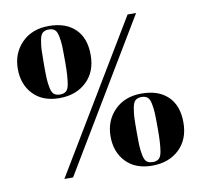

<svg xmlns="http://www.w3.org/2000/svg" viewBox="-80 -795 928 890"><g transform="rotate(-10 384.0 -350.5)"><path d="M566.5 10Q488 10 443.5 -36.5Q399 -83 399 -156.5Q399 -230 447 -279Q495 -328 574.5 -328Q654 -328 698.5 -285Q743 -242 743 -162.5Q743 -83 694 -36.5Q645 10 566.5 10ZM615 -49Q621 -86 621 -146Q621 -206 620 -227.5Q619 -249 614.5 -272Q610 -295 600 -303.5Q590 -312 572 -312Q554 -312 543.5 -303.5Q533 -295 528.5 -270.5Q524 -246 523 -225Q522 -204 522 -157Q522 -110 523 -90Q524 -70 528.5 -46.5Q533 -23 543.5 -14.5Q554 -6 572 -6Q590 -6 600.5 -15Q611 -24 615 -49ZM154 0 575 -700H615L195 0ZM197.5 -373Q119 -373 74.5 -419.5Q30 -466 30 -539.5Q30 -613 78 -662Q126 -711 205.5 -711Q285 -711 329.5 -668Q374 -625 374 -545.5Q374 -466 325 -419.5Q276 -373 197.5 -373ZM246 -432Q252 -470 252 -529.5Q252 -589 251 -610.5Q250 -632 245.5 -655Q241 -678 231 -686.5Q221 -695 203 -695Q185 -695 174.5 -686.5Q164 -678 159.5 -653.5Q155 -629 154 -608Q153 -587 153 -540Q153 -493 154 -473Q155 -453 159.5 -429.5Q164 -406 174.5 -397.5Q185 -389 203 -389Q221 -389 231.5 -398Q242 -407 246 -432Z"/></g></svg>

Font: Abril Fatface
Style: Regular
Weight: 400
Designer: Veronika Burian, Jos Scaglione
Foundry: TypeTogether
Version: Version 1.001